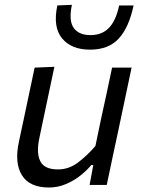

<svg xmlns="http://www.w3.org/2000/svg" viewBox="-20 -782 598 812"><path d="M187 11Q105 11 72.8 -40.8Q40.5 -92.5 60 -182.5Q64.5 -203.5 68.8 -224Q73 -244.5 79 -271.5Q92.5 -336.5 103.8 -388.8Q115 -441 126.5 -496L210 -499.5Q198.5 -444.5 187.2 -391.5Q176 -338.5 163.5 -279.5L146.5 -198.5Q133 -135.5 150.2 -100.5Q167.5 -65.5 225 -65.5Q271 -65.5 309.2 -94.2Q347.5 -123 383.5 -164.5L407.5 -279.5Q420.5 -338 431.5 -389.8Q442.5 -441.5 454 -496H536.5Q525 -441 513.8 -388.5Q502.5 -336 489 -271L478 -219Q464.5 -157.5 453.8 -106.2Q443 -55 431.5 0H359L374.5 -84H366Q348.5 -62.5 321.2 -40.5Q294 -18.5 259.5 -3.8Q225 11 187 11ZM360.5 -572Q282 -572 242.5 -619.8Q203 -667.5 222.5 -759L284 -761.5Q270 -693.5 292 -663.5Q314 -633.5 362.5 -633.5Q411 -633.5 440.5 -663.8Q470 -694 484 -759H545Q525.5 -666.5 482.5 -619.2Q439.5 -572 360.5 -572Z"/></svg>

Font: Commissioner
Style: Italic
Weight: 400
Italic angle: -12°
Designer: Kostas Bartsokas
Foundry: Kostas Bartsokas
Version: Version 1.000; ttfautohint (v1.8.3)